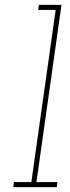

<svg xmlns="http://www.w3.org/2000/svg" viewBox="-20 -770 289 790"><path d="M37 -21 35 0H214L216 -21H130L233 -750H140L137 -729H209L109 -21Z"/></svg>

Font: Josefin Slab Thin ExtraLight
Style: Italic
Weight: 250
Italic angle: -12°
Version: Version 2.000